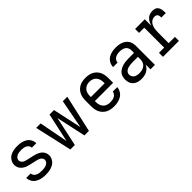

<svg xmlns="http://www.w3.org/2000/svg" viewBox="222 -1555 2581 2581"><g transform="rotate(-45 1512.0 -265.0)"><path d="M287 8Q324 8 361 1.5Q398 -5 431 -23.5Q464 -42 484 -75Q504 -108 504 -145Q504 -168 496 -190Q488 -212 472.5 -229Q457 -246 437.5 -258Q418 -270 396 -277.5Q374 -285 352 -290.5Q330 -296 307.5 -300.5Q285 -305 262.5 -310Q240 -315 218 -322Q196 -329 180 -347Q164 -365 164 -388Q164 -408 177 -424.5Q190 -441 209 -449Q228 -457 248 -460Q268 -463 288 -463Q308 -463 328.5 -459.5Q349 -456 367.5 -447Q386 -438 398.5 -421Q411 -404 411 -383H496V-384Q496 -420 477.5 -453Q459 -486 427.5 -505Q396 -524 360 -531Q324 -538 288 -538Q252 -538 216 -531.5Q180 -525 148.5 -506Q117 -487 98 -454.5Q79 -422 79 -385Q79 -362 87 -340.5Q95 -319 110.5 -301.5Q126 -284 145.5 -272Q165 -260 187 -252.5Q209 -245 231 -240Q253 -235 275.5 -230Q298 -225 320.5 -220Q343 -215 364.5 -208Q386 -201 403 -183.5Q420 -166 420 -143Q420 -122 405 -105Q390 -88 370 -80.5Q350 -73 329 -70.5Q308 -68 287 -68Q265 -68 243.5 -71Q222 -74 202.5 -83Q183 -92 169 -109.5Q155 -127 155 -149H70V-148Q70 -111 90 -77.5Q110 -44 142.5 -25Q175 -6 212 1Q249 8 287 8Z M760 0H845L936 -421L1027 0H1113L1232 -530H1147L1068 -117L979 -530H894L804 -117L725 -530H640Z M1586 8Q1623 8 1659 0.5Q1695 -7 1726.5 -26.5Q1758 -46 1777 -78.5Q1796 -111 1798 -147H1713Q1711 -127 1698 -109.5Q1685 -92 1666.5 -83Q1648 -74 1627.5 -71Q1607 -68 1586 -68Q1559 -68 1532 -77Q1505 -86 1486.5 -107Q1468 -128 1460.5 -155Q1453 -182 1453 -210V-227H1800V-320Q1800 -355 1792.5 -389.5Q1785 -424 1765.5 -453.5Q1746 -483 1717 -503Q1688 -523 1653.5 -530.5Q1619 -538 1584 -538Q1549 -538 1514.5 -530.5Q1480 -523 1451 -503Q1422 -483 1402.5 -453.5Q1383 -424 1375.5 -389.5Q1368 -355 1368 -320V-210Q1368 -175 1375.5 -140.5Q1383 -106 1403 -76.5Q1423 -47 1452.5 -27Q1482 -7 1516.5 0.5Q1551 8 1586 8ZM1453 -303V-320Q1453 -348 1460 -374.5Q1467 -401 1485.5 -422.5Q1504 -444 1530.5 -453.5Q1557 -463 1584 -463Q1612 -463 1638 -453.5Q1664 -444 1682.5 -422.5Q1701 -401 1708 -374.5Q1715 -348 1715 -320V-303Z M2110 8Q2145 8 2179.5 -1.5Q2214 -11 2241 -34.5Q2268 -58 2283 -90V0H2368V-364Q2368 -395 2359 -425Q2350 -455 2328.5 -478Q2307 -501 2279 -514.5Q2251 -528 2220.5 -533Q2190 -538 2159 -538Q2122 -538 2085.5 -530.5Q2049 -523 2017.5 -502.5Q1986 -482 1968 -448Q1950 -414 1950 -377H2035Q2035 -377 2035 -377Q2035 -377 2035 -377Q2035 -398 2047 -416.5Q2059 -435 2077.5 -445Q2096 -455 2117 -459Q2138 -463 2159 -463Q2181 -463 2203.5 -458Q2226 -453 2245 -440.5Q2264 -428 2273.5 -407Q2283 -386 2283 -364V-313H2181Q2148 -313 2115.5 -309Q2083 -305 2051.5 -293.5Q2020 -282 1994 -261Q1968 -240 1956 -208.5Q1944 -177 1944 -144Q1944 -112 1955 -81.5Q1966 -51 1991 -29.5Q2016 -8 2047 0Q2078 8 2110 8ZM2143 -68Q2116 -68 2089.5 -75Q2063 -82 2046 -104Q2029 -126 2029 -153Q2029 -172 2039.5 -189Q2050 -206 2067.5 -215.5Q2085 -225 2104 -229.5Q2123 -234 2142 -236Q2161 -238 2181 -238H2283V-189Q2283 -163 2273 -138Q2263 -113 2241.5 -96.5Q2220 -80 2194.5 -74Q2169 -68 2143 -68Z M2521 0H2824V-76H2705V-281Q2705 -305 2708 -329Q2711 -353 2718 -376.5Q2725 -400 2739 -420Q2753 -440 2775 -451.5Q2797 -463 2821 -463Q2835 -463 2848 -458.5Q2861 -454 2868.5 -442Q2876 -430 2877.5 -416.5Q2879 -403 2879 -389H2964Q2964 -411 2962.5 -432.5Q2961 -454 2954.5 -475Q2948 -496 2933 -512.5Q2918 -529 2896.5 -533.5Q2875 -538 2853 -538Q2826 -538 2800.5 -528.5Q2775 -519 2756 -499.5Q2737 -480 2725 -455.5Q2713 -431 2705 -405V-530H2521V-455H2620V-76H2521Z"/></g></svg>

Font: Iosevka Sparkle
Style: Regular
Weight: 400
Designer: Belleve Invis
Foundry: Belleve Invis
Version: Version 4.5.0; ttfautohint (v1.8.3)